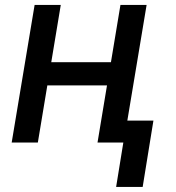

<svg xmlns="http://www.w3.org/2000/svg" viewBox="-20 -565 699 761"><path d="M220.9 -545.5 183.2 -318.5H419.7L457.4 -545.5H561.1L484.7 -87H588.1L545.5 175.8H440.3L468.8 0H366.5L404.1 -226.6H167.6L130 0H26.3L117.2 -545.5Z"/></svg>

Font: Karasuma Gothic
Style: Medium Italic
Weight: 500
Italic angle: 9.39998°
Designer: Rasmus Andersson / Ryoko Nishizuka
Foundry: Genbu
Version: Version 1.00